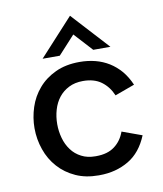

<svg xmlns="http://www.w3.org/2000/svg" viewBox="-81 -778 725 853"><g transform="rotate(-10 281.0 -352.0)"><path d="M299 9H294.5Q237.5 9 193 -11Q146.5 -32 115 -67.5Q83 -103 67 -149.5Q50.5 -196.5 50.5 -246.5Q50.5 -294 65.5 -340Q80.5 -386 111.5 -422Q142 -458 189 -480Q235.5 -502 298.5 -502Q335.5 -502 369 -493.5Q402 -485 430.5 -467.5Q458.5 -450 481.5 -423.5Q504 -396.5 519.5 -360.5L430.5 -328Q413.5 -368.5 381 -392.5Q349 -416 298.5 -416Q262 -416 234.5 -402Q207 -388 189 -365Q171 -342 162 -311Q153 -280.5 153 -246.5Q153 -214.5 161.5 -184Q170 -153 188 -129Q205.5 -105 233 -91Q259.5 -77 295.5 -77H299Q351 -77 382.5 -101Q414 -124.5 428.5 -165L518 -132.5Q488 -59 431.5 -25.5Q373.5 9 299 9ZM445.5 -544.5H368L292.5 -627L217 -544.5H139.5L292.5 -711.5Z"/></g></svg>

Font: Acari Sans Neue SemiBold
Style: Regular
Weight: 600
Designer: Alfredo Marco Pradil (font), Cristiano Sobral (main changes)
Foundry: Hanken Design Co. (font), Cristiano Sobral (main changes)
Version: Version 2.459;March 19, 2022;FontCreator 14.0.0.2808 64-bit;